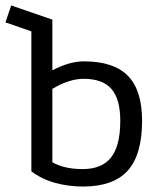

<svg xmlns="http://www.w3.org/2000/svg" viewBox="-49 -669 585 704"><path d="M255 15Q202 15 153 1.5Q104 -12 66 -41V-554L-29 -587L-8 -649L143 -597V-411Q205 -444 259 -444Q368 -444 420 -391Q472 -338 472 -226Q472 -102 419.5 -43.5Q367 15 255 15ZM254 -49Q325 -49 358.5 -92Q392 -135 392 -226Q392 -306 359.5 -343Q327 -380 258 -380Q204 -380 143 -343V-74Q187 -49 254 -49Z"/></svg>

Font: Podkova VF Beta
Style: Regular
Weight: 400
Designer: Ilya Yudin
Foundry: Cyreal (www.cyreal.org)
Version: Version 2.100